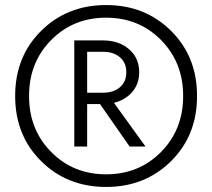

<svg xmlns="http://www.w3.org/2000/svg" viewBox="-20 -730 840 760"><path d="M143 -92Q40 -194 40 -350Q40 -506 143 -608Q246 -710 400 -710Q554 -710 657 -608Q760 -506 760 -350Q760 -194 657 -92Q554 10 400 10Q246 10 143 -92ZM182.5 -571.5Q95 -483 95 -350Q95 -217 182.5 -128.5Q270 -40 400 -40Q530 -40 617.5 -128.5Q705 -217 705 -350Q705 -483 617.5 -571.5Q530 -660 400 -660Q270 -660 182.5 -571.5ZM325 -318V-150H274V-570H388Q450 -570 490.5 -535.5Q531 -501 531 -444Q531 -398 503.5 -366Q476 -334 431 -323L556 -150H493L376 -318ZM325 -363H388Q429 -363 454.5 -384.5Q480 -406 480 -444Q480 -482 454.5 -503.5Q429 -525 388 -525H325Z"/></svg>

Font: renner_400book
Style: Book
Weight: 400
Version: Version 003.000 ; ttfautohint (v0.97) -l 8 -r 50 -G 200 -x 1